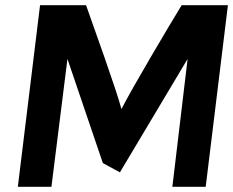

<svg xmlns="http://www.w3.org/2000/svg" viewBox="-20 -723 902 743"><path d="M444 -56 706 -495 647 0H776L862 -703H683C634 -623 490 -380 450 -301C429 -380 341 -623 313 -703H135L49 0H179L241 -495L378 -92Z"/></svg>

Font: Bluebird
Style: Obl
Weight: 400
Designer: Jasper
Foundry: Cannot Into Space Fonts
Version: Version 0.98